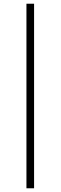

<svg xmlns="http://www.w3.org/2000/svg" viewBox="-20 -768 325 1031"><path d="M122 243V-748H163V243Z"/></svg>

Font: Source Serif 4 SmText Light
Style: Regular
Weight: 300
Designer: Frank Grießhammer
Foundry: Adobe
Version: Version 4.005;hotconv 1.1.0;makeotfexe 2.6.0